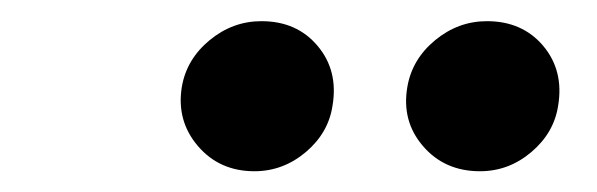

<svg xmlns="http://www.w3.org/2000/svg" viewBox="-20 -785 575 185"><path d="M442.5 -620Q408.4 -620 387.6 -644.2Q366.8 -668.3 372.5 -701.3Q377.1 -728 399.3 -746.3Q421.5 -764.6 449.2 -764.6Q483.3 -764.6 503.4 -740.8Q523.4 -717 517.8 -683.2Q513.8 -657 492 -638.5Q470.2 -620 442.5 -620ZM225.1 -620Q191.4 -620 170.6 -644.4Q149.9 -668.7 155.2 -701.3Q159.8 -728 182 -746.3Q204.2 -764.6 231.9 -764.6Q266 -764.6 286 -740.8Q306.1 -717 300.4 -683.2Q296.5 -657 274.7 -638.5Q252.8 -620 225.1 -620Z"/></svg>

Font: Karasuma Gothic
Style: Bold Italic
Weight: 700
Italic angle: 9.39998°
Designer: Rasmus Andersson / Ryoko Nishizuka
Foundry: Genbu
Version: Version 1.00